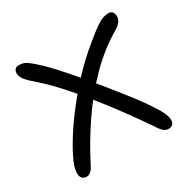

<svg xmlns="http://www.w3.org/2000/svg" viewBox="-121 -616 746 748"><g transform="rotate(-30 252.0 -242.0)"><path d="M65 13Q57 13 50 9Q43 5 40 -4Q37 -13 39 -28Q41 -47 57 -80.5Q73 -114 100 -156.5Q127 -199 163.5 -246Q200 -293 244 -340Q288 -387 338 -428Q374 -458 395.5 -473Q417 -488 430.5 -492.5Q444 -497 455 -497Q466 -497 472.5 -490Q479 -483 479 -470Q479 -458 472 -447.5Q465 -437 447 -426Q372 -382 307.5 -316Q243 -250 191 -172.5Q139 -95 99 -16Q92 -1 82.5 6Q73 13 65 13ZM435 11Q423 11 413 3Q403 -5 388 -29Q355 -77 316 -130.5Q277 -184 235.5 -235.5Q194 -287 154 -331Q114 -375 79 -405Q55 -425 42 -441Q29 -457 29 -473Q29 -479 31.5 -484.5Q34 -490 39 -493Q44 -496 53 -496Q73 -496 88 -485.5Q103 -475 133 -447Q153 -428 181.5 -396.5Q210 -365 242.5 -326.5Q275 -288 307 -248.5Q339 -209 366.5 -173.5Q394 -138 412 -112Q441 -70 450.5 -49.5Q460 -29 460 -15Q460 -3 453.5 4Q447 11 435 11Z"/></g></svg>

Font: Shantell Sans Light
Style: Regular
Weight: 300
Designer: Stephen Nixon, Anya Danilova, Shantell Martin
Foundry: Arrow Type
Version: Version 1.011;[c5ecc13dd]